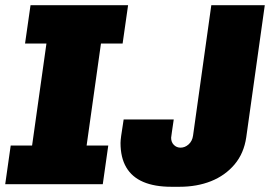

<svg xmlns="http://www.w3.org/2000/svg" viewBox="-25 -706 1035 736"><path d="M-5 0 16 -148H98L153 -539H71L92 -686H466L445 -539H362L307 -148H390L369 0ZM632 10Q568 10 524.5 -8.5Q481 -27 459 -64.5Q437 -102 437 -158Q437 -167 439.5 -185.5Q442 -204 449 -248H641Q637 -220 634 -200.5Q631 -181 631 -178Q631 -161 641.5 -150.5Q652 -140 667 -140Q684 -140 698 -152.5Q712 -165 715 -186L785 -686H990L919 -180Q910 -118 874 -75.5Q838 -33 784 -11.5Q730 10 663 10Z"/></svg>

Font: Chivo Medium Black
Style: Italic
Weight: 900
Italic angle: -8.05°
Version: Version 2.002